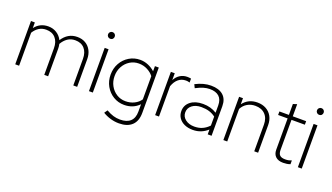

<svg xmlns="http://www.w3.org/2000/svg" viewBox="-76 -1258 3545 2051"><g transform="rotate(20 1696.5 -232.5)"><path d="M68 0V-492H112V-428Q169 -502 264 -502Q317 -502 359 -475.5Q401 -449 423 -404Q454 -452 496.5 -477Q539 -502 594 -502Q647 -502 687 -478.5Q727 -455 749.5 -412.5Q772 -370 772 -314V0H728V-302Q728 -376 690 -418.5Q652 -461 584 -461Q535 -461 498 -435.5Q461 -410 436 -366Q439 -353 440.5 -340.5Q442 -328 442 -314V0H398V-302Q398 -376 360 -418.5Q322 -461 254 -461Q208 -461 172.5 -438.5Q137 -416 112 -375V0Z M906 0V-492H950V0ZM928 -603Q912 -603 901 -614Q890 -625 890 -641Q890 -657 901 -668Q912 -679 928 -679Q945 -679 955.5 -668Q966 -657 966 -641Q966 -625 955.5 -614Q945 -603 928 -603Z M1323 214Q1274 214 1226 200Q1178 186 1138 161L1163 125Q1207 150 1243.5 161Q1280 172 1320 172Q1397 172 1437 135Q1477 98 1477 25V-59Q1410 10 1308 10Q1240 10 1184 -24Q1128 -58 1095.5 -116Q1063 -174 1063 -246Q1063 -318 1095.5 -376Q1128 -434 1184 -468Q1240 -502 1308 -502Q1355 -502 1399 -483.5Q1443 -465 1477 -434V-492H1521V23Q1521 117 1469.5 165.5Q1418 214 1323 214ZM1308 -32Q1363 -32 1407.5 -54.5Q1452 -77 1477 -114V-378Q1451 -413 1406 -436.5Q1361 -460 1308 -460Q1252 -460 1206.5 -431.5Q1161 -403 1134.5 -354.5Q1108 -306 1108 -246Q1108 -186 1134.5 -137.5Q1161 -89 1206.5 -60.5Q1252 -32 1308 -32Z M1658 -1V-493H1702V-415Q1723 -456 1759.5 -479.5Q1796 -503 1842 -503Q1862 -503 1885 -499V-454Q1874 -458 1863 -459.5Q1852 -461 1842 -461Q1793 -461 1757.5 -431.5Q1722 -402 1702 -346V-1Z M2088 10Q2034 10 1993 -8.5Q1952 -27 1929 -60.5Q1906 -94 1906 -138Q1906 -206 1959 -247.5Q2012 -289 2100 -289Q2188 -289 2256 -246V-328Q2256 -396 2219 -429.5Q2182 -463 2113 -463Q2079 -463 2042 -452Q2005 -441 1957 -416L1938 -455Q1985 -479 2028 -490.5Q2071 -502 2114 -502Q2203 -502 2251.5 -459.5Q2300 -417 2300 -336V0H2256V-55Q2222 -24 2180 -7Q2138 10 2088 10ZM1950 -139Q1950 -91 1990 -60Q2030 -29 2091 -29Q2144 -29 2184 -47.5Q2224 -66 2256 -100V-202Q2223 -227 2184 -239Q2145 -251 2095 -251Q2030 -251 1990 -220Q1950 -189 1950 -139Z M2434 0V-492H2478V-423Q2538 -502 2641 -502Q2697 -502 2739.5 -478.5Q2782 -455 2805.5 -412.5Q2829 -370 2829 -314V0H2785V-302Q2785 -376 2744 -418.5Q2703 -461 2631 -461Q2581 -461 2541 -437.5Q2501 -414 2478 -370V0Z M3116 10Q3060 10 3030 -18Q3000 -46 3000 -96V-452H2892V-492H3000V-616L3044 -630V-492H3196V-452H3044V-111Q3044 -69 3062.5 -50.5Q3081 -32 3124 -32Q3147 -32 3163 -35.5Q3179 -39 3196 -46V-3Q3177 4 3157 7Q3137 10 3116 10Z M3281 0V-492H3325V0ZM3303 -603Q3287 -603 3276 -614Q3265 -625 3265 -641Q3265 -657 3276 -668Q3287 -679 3303 -679Q3320 -679 3330.5 -668Q3341 -657 3341 -641Q3341 -625 3330.5 -614Q3320 -603 3303 -603Z"/></g></svg>

Font: Red Hat Display VF
Style: Regular
Weight: 300
Designer: Pentagram, MCKL
Foundry: Pentagram, MCKL
Version: Version 1.023